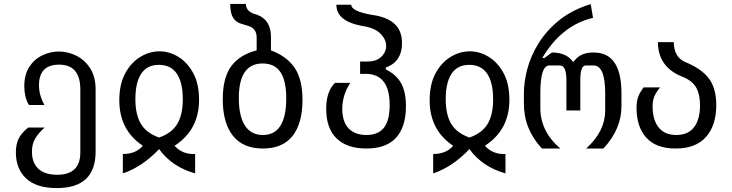

<svg xmlns="http://www.w3.org/2000/svg" viewBox="-20 -758 3736 980"><path d="M270 202Q166 202 113.5 153Q61 104 61 19Q61 -19 74 -48Q87 -77 124 -107H208Q176 -79 159.5 -50.5Q143 -22 143 16Q143 72 175.5 103Q208 134 272 134Q390 134 390 20V-301Q390 -428 282 -428Q179 -428 179 -323Q179 -271 207 -222H128Q115 -242 109.5 -267Q104 -292 104 -317Q104 -377 129.5 -416.5Q155 -456 196 -475.5Q237 -495 280 -495Q327 -495 370 -473.5Q413 -452 440.5 -409Q468 -366 468 -300V16Q468 202 270 202Z M607 28Q674 28 709 -14Q589 -94 589 -246Q589 -328 619 -383.5Q649 -439 696 -467.5Q743 -496 794 -496Q845 -496 891 -467.5Q937 -439 966.5 -384.5Q996 -330 996 -248Q996 -95 871 -14Q911 31 976 28V127Q858 94 792 3Q706 94 607 127ZM792 -56Q856 -78 884.5 -125Q913 -172 913 -251Q913 -337 882.5 -382Q852 -427 791 -427Q731 -427 701 -382Q671 -337 671 -252Q671 -173 699 -126Q727 -79 792 -56Z M1322 0Q1220 0 1168.5 -65.5Q1117 -131 1117 -251Q1117 -362 1160.5 -420.5Q1204 -479 1290 -501V-566Q1290 -591 1279 -605Q1268 -619 1251 -624.5Q1234 -630 1217 -635Q1185 -643 1170 -667Q1155 -691 1155 -738H1235Q1235 -696 1292 -683Q1364 -656 1363 -568V-501Q1445 -470 1484.5 -411Q1524 -352 1524 -248Q1524 -129 1473.5 -64.5Q1423 0 1322 0ZM1322 -69Q1382 -69 1411.5 -116.5Q1441 -164 1441 -255Q1441 -346 1411.5 -390Q1382 -434 1320 -434Q1199 -434 1199 -257Q1199 -166 1230 -117.5Q1261 -69 1322 -69Z M1849 0Q1752 0 1698.5 -51Q1645 -102 1645 -203Q1645 -292 1690 -335H1768Q1728 -275 1727 -204Q1727 -136 1759.5 -102.5Q1792 -69 1850 -69Q1911 -69 1940 -106.5Q1969 -144 1969 -222Q1969 -381 1846 -381H1818V-444H1854Q1901 -444 1926 -468Q1951 -492 1951 -524Q1951 -557 1921 -587Q1891 -617 1826 -626Q1696 -651 1697 -734H1773Q1773 -700 1879 -682Q1954 -672 1993 -637Q2032 -602 2032 -537Q2032 -492 2012 -460.5Q1992 -429 1949 -413V-404Q2003 -377 2027.5 -333Q2052 -289 2052 -216Q2052 -111 2002 -55.5Q1952 0 1849 0Z M2191 28Q2258 28 2293 -14Q2173 -94 2173 -246Q2173 -328 2203 -383.5Q2233 -439 2280 -467.5Q2327 -496 2378 -496Q2429 -496 2475 -467.5Q2521 -439 2550.5 -384.5Q2580 -330 2580 -248Q2580 -95 2455 -14Q2495 31 2560 28V127Q2442 94 2376 3Q2290 94 2191 127ZM2376 -56Q2440 -78 2468.5 -125Q2497 -172 2497 -251Q2497 -337 2466.5 -382Q2436 -427 2375 -427Q2315 -427 2285 -382Q2255 -337 2255 -252Q2255 -173 2283 -126Q2311 -79 2376 -56Z M2746 0Q2653 -100 2654 -232V-281Q2654 -341 2672 -408Q2690 -475 2730.5 -539.5Q2771 -604 2836 -656Q2901 -708 2995 -737L3007 -667Q2846 -629 2748 -462H2759L2797 -490Q2871 -490 2903 -444H2909Q2941 -491 3011 -490Q3152 -490 3152 -282V-215Q3152 -99 3060 0H2972Q3068 -87 3069 -191V-282Q3069 -424 3009 -424H2970Q2941 -424 2942 -344V-194H2871V-344Q2872 -424 2838 -424H2784Q2738 -424 2738 -284V-207Q2738 -87 2840 0Z M3428 0Q3329 0 3279 -55Q3229 -110 3229 -208Q3229 -238 3236 -260Q3243 -282 3265 -312H3349Q3326 -283 3318.5 -263Q3311 -243 3311 -214Q3311 -147 3341.5 -108Q3372 -69 3432 -69Q3492 -69 3522.5 -108.5Q3553 -148 3553 -221Q3553 -276 3534 -310Q3515 -344 3469 -364Q3339 -412 3338 -543H3419Q3420 -467 3476 -442Q3562 -407 3599 -356.5Q3636 -306 3636 -222Q3636 -119 3584 -59.5Q3532 0 3428 0Z"/></svg>

Font: PlemolJP
Style: Regular
Weight: 400
Monospace: yes
Version: v2.0.4; ttfautohint (v1.8.4.7-5d5b-dirty) -l 6 -r 45 -G 200 